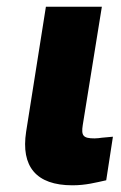

<svg xmlns="http://www.w3.org/2000/svg" viewBox="-20 -548 362 573"><path d="M58 -155C42 -51 88 5 196 5C236 5 265 -3 297 -10L317 -140L284 -137C277 -136 270 -135 262 -135C228 -135 222 -143 227 -175L284 -528H117Z"/></svg>

Font: Asimov Pro
Style: UltObl
Weight: 900
Designer: Google
Version: Version 2.000980; 2014